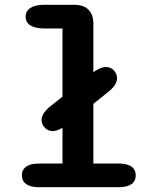

<svg xmlns="http://www.w3.org/2000/svg" viewBox="-20 -782 659 802"><path d="M199.5 -234.5Q180.5 -234.5 167 -249Q153.5 -263.5 153.5 -280.5Q153.5 -310.5 196.5 -343L365 -477Q398 -502 423 -502Q442.5 -502 455.8 -487.8Q469 -473.5 469 -455.5Q469 -425.5 426.5 -393.5L258 -259.5Q225 -234.5 199.5 -234.5ZM144 0Q108 0 89.8 -12.8Q71.5 -25.5 71.5 -49.5Q71.5 -73.5 89.8 -86.2Q108 -99 144 -99H241V-663H166Q127.5 -663 107.2 -675.8Q87 -688.5 87 -712Q87 -736 107.2 -749Q127.5 -762 166 -762H290.5Q329 -762 349.5 -741.5Q370 -721 370 -682.5V-99H474.5Q511 -99 529 -86.2Q547 -73.5 547 -49.5Q547 -25.5 529 -12.8Q511 0 474.5 0Z"/></svg>

Font: Sono Monospace SemiBold
Style: Regular
Weight: 600
Designer: Tyler Finck
Foundry: Tyler Finck
Version: Version 2.112